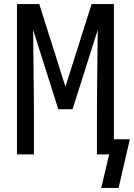

<svg xmlns="http://www.w3.org/2000/svg" viewBox="-20 -755 655 939"><path d="M475 164 514 0H454V-147Q454 -263 455.5 -378.5Q457 -494 458 -609L335 -221H265L142 -609Q143 -494 144.5 -378.5Q146 -263 146 -147V0H63V-735H172L300 -331L428 -735H537V-74H615L560 164Z"/></svg>

Font: Zed Mono Extended
Style: Regular
Weight: 400
Width: 7
Monospace: yes
Designer: Belleve Invis
Foundry: Belleve Invis
Version: Version 1.0.0; ttfautohint (v1.8.4)